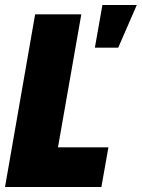

<svg xmlns="http://www.w3.org/2000/svg" viewBox="-25 -745 565 765"><path d="M-5 0 115 -688H299L206 -158H407L379 0ZM353 -555 383 -725H520L446 -555Z"/></svg>

Font: Archivo ExtraCondensed Black
Style: Italic
Weight: 900
Width: 2
Italic angle: -10°
Designer: Hector Gatti
Foundry: Omnibus-Type
Version: Version 2.001